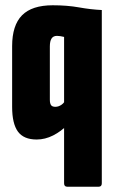

<svg xmlns="http://www.w3.org/2000/svg" viewBox="-20 -523 434 728"><path d="M235 185Q223 185 223 172V-383Q215 -385 208.5 -386Q202 -387 196 -387Q182 -387 175.5 -377Q169 -367 169 -347V-145Q169 -131 173.5 -124.5Q178 -118 190 -118Q202 -118 213.5 -126Q225 -134 232 -151L236 -50Q212 -25 181.5 -9.5Q151 6 119 6Q70 6 48 -24Q26 -54 26 -118V-348Q26 -427 63.5 -465Q101 -503 180 -503Q235 -503 279.5 -495Q324 -487 366 -485V172Q366 185 354 185Z"/></svg>

Font: Sofia Sans Extra Condensed Black
Style: Regular
Weight: 900
Designer: Botio Nikoltchev, Ani Petrova
Foundry: lettersoup
Version: Version 4.101